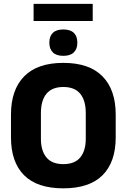

<svg xmlns="http://www.w3.org/2000/svg" viewBox="-20 -988 675 1023"><path d="M159 -876V-967.5H474V-876ZM317.5 15.5Q178 15.5 108.2 -54.5Q38.5 -124.5 38.5 -256V-377.5Q38.5 -509.5 108.8 -581.2Q179 -653 317.5 -653Q456 -653 526.2 -581.2Q596.5 -509.5 596.5 -377.5V-256Q596.5 -124.5 526.5 -54.5Q456.5 15.5 317.5 15.5ZM317.5 -113.5Q378 -113.5 407.5 -149Q437 -184.5 437 -248.5V-385.5Q437 -452.5 407.5 -488.5Q378 -524.5 317.5 -524.5Q257 -524.5 227.5 -488.5Q198 -452.5 198 -385.5V-248.5Q198 -184.5 227.5 -149Q257 -113.5 317.5 -113.5ZM317 -690.5Q280 -690.5 261.5 -709Q243 -727.5 243 -759.5V-762.5Q243 -794.5 261.5 -812.8Q280 -831 317 -831Q355 -831 373.5 -812.8Q392 -794.5 392 -762.5V-759.5Q392 -727.5 373.5 -709Q355 -690.5 317 -690.5Z"/></svg>

Font: Anek Latin
Style: Bold
Weight: 700
Designer: Yesha Goshar
Foundry: Ek Type
Version: Version 1.003